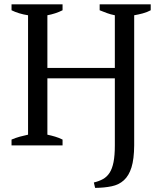

<svg xmlns="http://www.w3.org/2000/svg" viewBox="-20 -683 762 902"><path d="M273.9 0H34.2V-27.3Q53.7 -35.6 73.2 -41Q92.8 -46.4 111.8 -50.3V-611.3Q89.4 -614.7 69.6 -620.8Q49.8 -627 34.2 -634.8V-662.6H273.9V-634.8Q257.3 -626.5 239.3 -620.6Q221.2 -614.7 202.6 -611.3V-363.8H519.5V-611.3Q499.5 -615.2 482.2 -621.6Q464.8 -627.9 448.2 -634.8V-662.6H688V-634.8Q670.9 -625.5 650.6 -620.1Q630.4 -614.7 610.4 -611.3V0Q609.9 64.5 597.7 103.5Q585.4 142.6 562 163.8Q538.6 185.1 504.6 192.1Q470.7 199.2 426.8 199.7L420.9 174.3Q445.3 168.5 463.9 158.2Q482.4 147.9 494.9 128.7Q507.3 109.4 513.4 78.4Q519.5 47.4 519.5 0V-314.9H202.6V-50.3Q221.2 -46.4 239.3 -41Q257.3 -35.6 273.9 -27.3Z"/></svg>

Font: PT Astra Serif
Style: Regular
Weight: 400
Designer: A.Korolkova, I. Chaeva
Foundry: ParaType Ltd
Version: Version 1.002